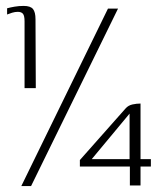

<svg xmlns="http://www.w3.org/2000/svg" viewBox="-20 -555 549 649"><path d="M63 -257V-483Q63 -502 57.5 -508.5Q52 -515 40 -515Q31 -515 21 -512Q11 -509 4 -506V-527Q15 -530 29.5 -532.5Q44 -535 60 -535Q83 -535 91.5 -524.5Q100 -514 100 -490L101 -257ZM379 -526 85 74H52L345 -526ZM419 72V8H250V-14L405 -189Q414 -199 428 -202Q442 -205 455 -205Q455 -204 455 -196.5Q455 -189 455 -184V-17H490V8H455V72ZM290 -17H418V-171Z"/></svg>

Font: Genos Thin Light
Style: Regular
Weight: 300
Version: Version 1.010